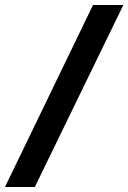

<svg xmlns="http://www.w3.org/2000/svg" viewBox="-48 -743 516 772"><path d="M-28 9H92L448 -723H326Z"/></svg>

Font: United Sans ExtraBold
Style: Italic
Weight: 800
Italic angle: -8°
Designer: Pablo Impallari, Rodrigo Fuenzalida (Modified by Dan O. Williams)
Version: Version 1.000;PS 001.000;hotconv 1.0.88;makeotf.lib2.5.64775